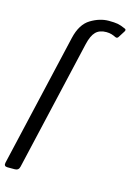

<svg xmlns="http://www.w3.org/2000/svg" viewBox="-161 -796 723 1058"><g transform="rotate(15 200.0 -267.0)"><path d="M-7.3 195.3Q-29.3 195.3 -24.4 173.3L150.9 -585.4Q169.9 -667 221.2 -698Q272.5 -729 323.7 -729Q356.4 -729 375 -725.6Q393.6 -722.2 419.4 -710.4Q429.2 -706.1 422.4 -694.8L397.9 -656.2Q391.6 -646.5 379.9 -652.3Q370.6 -657.2 357.2 -661.4Q343.8 -665.5 326.7 -665.5Q288.1 -665.5 266.6 -643.8Q245.1 -622.1 233.4 -571.3L61.5 173.3Q56.6 195.3 34.7 195.3Z"/></g></svg>

Font: Istok Web
Style: Italic
Weight: 400
Italic angle: -13°
Designer: Andrey V. Panov
Foundry: Andrey V. Panov
Version: Version 1.0.2g